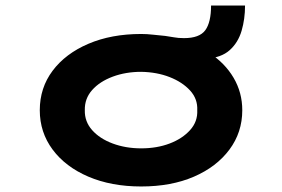

<svg xmlns="http://www.w3.org/2000/svg" viewBox="-20 -665 1021 695"><path d="M491 10Q383 10 300 -25.5Q217 -61 170.5 -123.5Q124 -186 124 -266Q124 -347 170.5 -409Q217 -471 300 -506.5Q383 -542 491 -542Q512 -542 533.5 -539.5Q555 -537 578 -535Q594 -533 609.5 -530Q625 -527 646 -527Q702 -527 723 -555.5Q744 -584 744 -645H867Q867 -596 854.5 -553.5Q842 -511 811.5 -483.5Q781 -456 724 -452L738 -473Q794 -437 825.5 -383.5Q857 -330 857 -266Q857 -186 810.5 -123.5Q764 -61 682 -25.5Q600 10 491 10ZM491 -128Q548 -128 594 -145.5Q640 -163 668 -194Q696 -225 694 -266Q696 -307 668 -337.5Q640 -368 594 -386Q548 -404 491 -405Q435 -405 388 -387.5Q341 -370 313.5 -339Q286 -308 287 -266Q286 -225 313.5 -194Q341 -163 388 -145.5Q435 -128 491 -128Z"/></svg>

Font: Lexend Zetta
Style: Bold
Weight: 700
Designer: Bonnie Shaver-Troup, Thomas Jockin
Foundry: Lexend
Version: Version 1.007